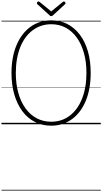

<svg xmlns="http://www.w3.org/2000/svg" viewBox="-20 -1698 1397 2623"><path d="M680 19Q557 19 457 -32Q357 -83 286 -178Q215 -273 176 -405.5Q137 -538 137 -702Q137 -810 154.5 -905.5Q172 -1001 205.5 -1080.5Q239 -1160 286.5 -1223Q334 -1286 394 -1330Q454 -1374 526 -1397Q598 -1420 680 -1420Q802 -1420 901 -1369Q1000 -1318 1071.5 -1223Q1143 -1128 1181 -996Q1219 -864 1219 -701Q1219 -593 1202 -497Q1185 -401 1152 -321Q1119 -241 1071.5 -178Q1024 -115 964 -71Q904 -27 832.5 -4Q761 19 680 19ZM680 -35Q752 -35 816 -56Q880 -77 933.5 -118Q987 -159 1029 -217Q1071 -275 1100.5 -349Q1130 -423 1145.5 -512Q1161 -601 1161 -702Q1161 -852 1126.5 -974.5Q1092 -1097 1028.5 -1185Q965 -1273 877 -1320Q789 -1367 681 -1367Q607 -1367 543 -1345.5Q479 -1324 425 -1283.5Q371 -1243 328.5 -1185Q286 -1127 256.5 -1053Q227 -979 211.5 -890.5Q196 -802 196 -702Q196 -550 230.5 -427.5Q265 -305 329 -217Q393 -129 482 -82Q571 -35 680 -35ZM853 -1678Q860 -1678 867.5 -1670.5Q875 -1663 875 -1654Q875 -1652 874 -1649Q873 -1646 870 -1642L705 -1490Q699 -1485 694 -1481.5Q689 -1478 680 -1478Q671 -1478 665.5 -1481.5Q660 -1485 655 -1491L489 -1642Q486 -1646 485 -1649.5Q484 -1653 484 -1655Q484 -1664 491.5 -1671Q499 -1678 507 -1678Q512 -1678 515.5 -1675.5Q519 -1673 523 -1670L680 -1542L836 -1670Q840 -1673 844 -1675.5Q848 -1678 853 -1678ZM0 895H1357V905H0ZM0 -20H1357V0H0ZM0 -505H1357V-500H0ZM0 -1415H1357V-1405H0Z"/></svg>

Font: Playwrite BE WAL Guides
Style: Regular
Weight: 400
Designer: Veronika Burian, José Scaglione
Foundry: TypeTogether
Version: Version 1.003